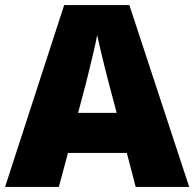

<svg xmlns="http://www.w3.org/2000/svg" viewBox="-20 -737 766 757"><path d="M0 0 233 -717H490L726 0H515L480 -134H248L212 0ZM288 -292H440L409 -409Q404 -428 395 -463.5Q386 -499 377 -537Q368 -575 363 -599Q359 -575 350.5 -539Q342 -503 333.5 -468Q325 -433 319 -409Z"/></svg>

Font: Noto Sans Symbols Black
Style: Regular
Weight: 900
Version: Version 2.002